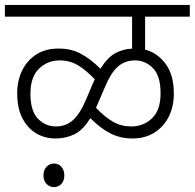

<svg xmlns="http://www.w3.org/2000/svg" viewBox="-20 -642 793 782"><path d="M0 -574V-622H753V-574H571V-440Q621 -427 654.5 -382Q688 -337 688 -261Q688 -208 667.5 -167Q647 -126 609 -102Q571 -78 520 -78Q470 -78 429 -99Q388 -120 348 -161Q318 -112 283 -95Q248 -78 206 -78Q163 -78 128 -98.5Q93 -119 71.5 -160Q50 -201 50 -262Q50 -315 71 -356.5Q92 -398 130 -421.5Q168 -445 218 -444Q267 -445 307.5 -424Q348 -403 389 -362Q417 -407 448 -424.5Q479 -442 518 -444V-574ZM381 -226Q376 -214 371 -203Q407 -165 440.5 -146Q474 -127 515 -127Q564 -127 599 -160Q634 -193 634 -262Q634 -333 603 -364.5Q572 -396 530 -396Q489 -396 460 -370.5Q431 -345 406 -284ZM104 -260Q104 -190 134.5 -158.5Q165 -127 208 -127Q248 -127 277 -152.5Q306 -178 332 -240L356 -297Q361 -309 366 -319Q330 -357 297 -376.5Q264 -396 223 -396Q174 -396 139 -362.5Q104 -329 104 -260ZM157 72Q157 51 169.5 37.5Q182 24 200 24Q218 24 230 37.5Q242 51 242 72Q242 94 230 107Q218 120 200 120Q182 120 169.5 107Q157 94 157 72Z"/></svg>

Font: RS Noto Sans Light
Style: Regular
Weight: 300
Designer: Monotype Design Team
Foundry: Monotype Imaging Inc.
Version: Version 3.10